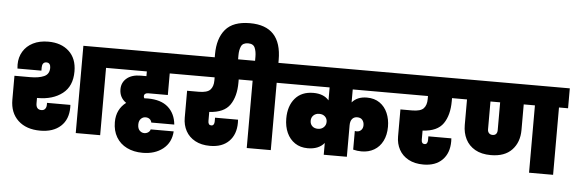

<svg xmlns="http://www.w3.org/2000/svg" viewBox="-64 -1279 4862 1622"><g transform="rotate(5 2367.5 -468.0)"><path d="M258 -267V-222Q258 -168 304 -168Q324 -168 335 -181.5Q346 -195 346 -216V-233H544L545 -213Q545 -109 481.5 -51.5Q418 6 309 6Q190 6 121 -58.5Q52 -123 52 -234V-437H187Q258 -437 302.5 -456.5Q347 -476 347 -530Q347 -549 338.5 -561Q330 -573 312 -573Q293 -573 284 -560.5Q275 -548 275 -527V-500H72Q70 -522 70 -534Q70 -596 99.5 -645Q129 -694 183.5 -721.5Q238 -749 312 -749Q422 -749 488 -688Q554 -627 554 -517Q554 -392 473 -329.5Q392 -267 265 -267ZM893 -740V-571H817V0H610V-740Z M1190 -388Q1175 -388 1165.5 -381Q1156 -374 1156 -360Q1156 -351 1162 -343Q1172 -344 1191 -344Q1303 -344 1363.5 -290.5Q1424 -237 1433 -144H1238Q1235 -162 1221 -173Q1207 -184 1186 -184Q1164 -184 1147 -167Q1130 -150 1130 -118Q1130 -84 1147 -67Q1164 -50 1186 -50Q1205 -50 1219.5 -60Q1234 -70 1238 -86H1433Q1427 9 1359 63Q1291 117 1186 117Q1111 117 1053 88.5Q995 60 963 6Q931 -48 931 -121Q931 -177 952 -219.5Q973 -262 1012 -291Q954 -331 954 -402Q954 -459 996.5 -495Q1039 -531 1115 -531H1163V-571H871V-740H1477V-571H1357V-388Z M1942 -545Q1942 -427 1892.5 -355Q1843 -283 1718 -276V-199Q1718 -164 1745 -164Q1758 -164 1764.5 -174Q1771 -184 1771 -199V-232H1966Q1967 -220 1967 -206Q1967 -107 1909.5 -49Q1852 9 1749 9Q1675 9 1622.5 -19.5Q1570 -48 1543 -97.5Q1516 -147 1516 -209V-438H1614Q1686 -438 1712 -465.5Q1738 -493 1738 -545V-571H1455V-740H2005V-571H1942Z M2340 -740V-571H2264V0H2060V-571H1983V-740H2066V-775Q2066 -819 2052.5 -850.5Q2039 -882 1996 -882Q1950 -882 1936 -850.5Q1922 -819 1922 -775V-696H1724V-765Q1724 -900 1788.5 -976.5Q1853 -1053 1996 -1053Q2264 -1053 2264 -765V-740Z M2909 -571V-461Q2953 -513 3035 -513Q3099 -513 3143.5 -482Q3188 -451 3210.5 -398.5Q3233 -346 3233 -283Q3233 -213 3207 -161.5Q3181 -110 3134.5 -83Q3088 -56 3028 -56Q2992 -56 2957 -65V-223Q2963 -221 2972 -221Q2996 -221 3011 -236.5Q3026 -252 3026 -278Q3026 -304 3011.5 -322Q2997 -340 2968 -340Q2940 -340 2924.5 -321Q2909 -302 2909 -267V0H2713V-100Q2666 -43 2573 -43Q2510 -43 2464.5 -73.5Q2419 -104 2395 -157Q2371 -210 2371 -278Q2371 -384 2426 -448.5Q2481 -513 2581 -513Q2669 -513 2713 -461V-571H2318V-740H3286V-571ZM2645 -214Q2674 -214 2693.5 -232.5Q2713 -251 2713 -279Q2713 -306 2694.5 -323.5Q2676 -341 2646 -341Q2616 -341 2597 -323Q2578 -305 2578 -277Q2578 -249 2596 -231.5Q2614 -214 2645 -214Z M3751 -545Q3751 -427 3701.5 -355Q3652 -283 3527 -276V-199Q3527 -164 3554 -164Q3567 -164 3573.5 -174Q3580 -184 3580 -199V-232H3775Q3776 -220 3776 -206Q3776 -107 3718.5 -49Q3661 9 3558 9Q3484 9 3431.5 -19.5Q3379 -48 3352 -97.5Q3325 -147 3325 -209V-438H3423Q3495 -438 3521 -465.5Q3547 -493 3547 -545V-571H3264V-740H3814V-571H3751Z M4735 -571H4658V0H4454V-571H4359V-354Q4359 -250 4297.5 -185Q4236 -120 4119 -120Q4039 -120 3985 -151Q3931 -182 3904.5 -235Q3878 -288 3878 -354V-571H3792V-740H4735ZM4159 -571H4077V-335Q4077 -315 4088.5 -303Q4100 -291 4119 -291Q4139 -291 4149 -303Q4159 -315 4159 -335Z"/></g></svg>

Font: Fz Poppins Black
Style: Regular
Weight: 900
Designer: Ninad Kale (Devanagari), Jonny Pinhorn (Latin)
Foundry: Indian Type Foundry
Version: Vit hóa bi Vntype.Com & FontZin.Com